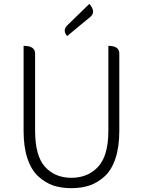

<svg xmlns="http://www.w3.org/2000/svg" viewBox="-20 -968 745 1001"><path d="M257 -1Q215 -16 179 -49Q143 -82 123 -142Q103 -202 103 -285V-729Q163 -729 163 -689V-288Q163 -155 215 -98Q267 -41 352 -41Q438 -41 491 -98Q545 -155 545 -288V-729Q602 -729 602 -689V-285Q602 -202 582 -142Q562 -82 526 -49Q490 -16 447 -1Q404 13 352 13Q300 13 257 -1ZM330 -780Q304 -810 332 -837L446 -948Q482 -905 451 -880Z"/></svg>

Font: Swei Half Moon CJK SC
Style: Light
Weight: 300
Version: Version 2.071